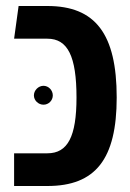

<svg xmlns="http://www.w3.org/2000/svg" viewBox="-20 -620 433 640"><path d="M27 0H138C298 0 369 -89 369 -295C369 -507 298 -600 138 -600H42L27 -491H138C206 -491 235 -432 235 -295C235 -165 206 -109 138 -109H27ZM125 -271C142 -271 156 -285 156 -302C156 -319 142 -334 125 -334C108 -334 93 -319 93 -302C93 -285 108 -271 125 -271Z"/></svg>

Font: Noto Sans Hebrew ExtraCondensed SemiBold
Style: Regular
Weight: 600
Width: 2
Designer: Ben Nathan
Foundry: Google LLC
Version: Version 3.001